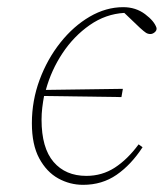

<svg xmlns="http://www.w3.org/2000/svg" viewBox="-20 -503 457 536"><path d="M212 13Q175 13 142.5 -5Q110 -23 89.5 -61Q69 -99 69 -159Q69 -222 90.5 -280Q112 -338 148.5 -384Q185 -430 230.5 -456.5Q276 -483 324 -483Q359 -483 385 -463.5Q411 -444 417 -425Q418 -418 412 -413Q406 -408 400 -408Q393 -408 387.5 -411.5Q382 -415 371 -425L327 -467Q275 -464 230.5 -433Q186 -402 154.5 -354.5Q123 -307 108 -252L323 -255L319 -232L103 -235Q100 -219 98 -202.5Q96 -186 96 -169Q96 -90 129.5 -51Q163 -12 221 -12Q265 -12 300.5 -35Q336 -58 367 -100L378 -92Q346 -43 305.5 -15Q265 13 212 13Z"/></svg>

Font: Source Serif Pro ExtraLight
Style: Italic
Weight: 200
Italic angle: -12°
Designer: Frank Grießhammer
Foundry: Adobe Systems Incorporated
Version: Version 3.001;hotconv 1.0.111;makeotfexe 2.5.65597